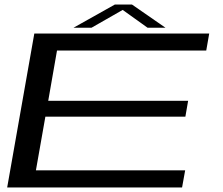

<svg xmlns="http://www.w3.org/2000/svg" viewBox="-20 -822 976 842"><path d="M11.5 0 130.5 -675H897.5L884.5 -600.5H230L191.5 -380H805L793 -310.5H179L137.5 -75H792L778.5 0ZM302.5 -700.5 483.5 -802H559L705.5 -700.5H627L518 -778.5L381.5 -700.5Z"/></svg>

Font: Anybody UltraExpanded Regular
Style: Italic
Weight: 400
Width: 9
Italic angle: -10°
Designer: Tyler Finck
Foundry: Etcetera Type Company
Version: Version 1.010; ttfautohint (v1.8.3) -l 8 -r 50 -G 200 -x 14 